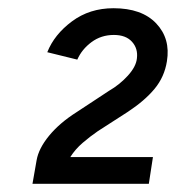

<svg xmlns="http://www.w3.org/2000/svg" viewBox="-20 -827 428 467"><path d="M59 -380 69 -437Q74 -466 99.5 -497Q125 -528 166 -554L245 -606Q271 -621 291 -643Q311 -665 313 -685Q316 -709 301 -725.5Q286 -742 257 -742Q226 -742 202.5 -724.5Q179 -707 168 -682L95 -700Q112 -743 155 -775Q198 -807 256 -807Q325 -807 360 -770Q395 -733 386 -678Q380 -640 356 -611Q332 -582 291 -555L218 -508Q199 -495 181 -479.5Q163 -464 151 -445H352L342 -380Z"/></svg>

Font: Figtree
Style: Italic
Weight: 400
Italic angle: -9.5°
Foundry: Erik Kennedy
Version: Version 2.001; ttfautohint (v1.8.4.7-5d5b);gftools[0.9.27]